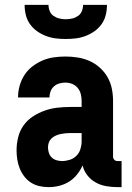

<svg xmlns="http://www.w3.org/2000/svg" viewBox="-20 -760 540 788"><path d="M181 8Q161 8 142.5 4Q124 0 108 -10Q92 -20 80 -35.5Q68 -51 61 -68.5Q54 -86 51 -105Q48 -124 48 -143Q48 -170 54.5 -196.5Q61 -223 76.5 -245Q92 -267 115 -282Q138 -297 163.5 -306Q189 -315 215.5 -318Q242 -321 269 -321H315V-346Q315 -360 311.5 -374Q308 -388 299 -399Q290 -410 276.5 -415.5Q263 -421 248 -421Q236 -421 223.5 -417.5Q211 -414 201.5 -405.5Q192 -397 187.5 -385Q183 -373 183 -360H54Q54 -384 60.5 -407.5Q67 -431 80 -451.5Q93 -472 112.5 -487Q132 -502 154 -511.5Q176 -521 200 -524.5Q224 -528 248 -528Q274 -528 299 -524Q324 -520 347 -510Q370 -500 389.5 -482.5Q409 -465 421.5 -443Q434 -421 439 -396Q444 -371 444 -346V-117Q444 -110 449 -104.5Q454 -99 462 -99H479V8H462Q439 8 416 4Q393 0 373 -11Q353 -22 338.5 -40.5Q324 -59 319 -81Q310 -61 296 -43.5Q282 -26 263.5 -14.5Q245 -3 223.5 2.5Q202 8 181 8ZM234 -99Q250 -99 266 -104Q282 -109 293.5 -120.5Q305 -132 310 -148Q315 -164 315 -180V-214H269Q259 -214 249 -213Q239 -212 229 -210Q219 -208 209 -203.5Q199 -199 191.5 -192Q184 -185 180.5 -175.5Q177 -166 177 -155Q177 -144 180.5 -133Q184 -122 192 -114Q200 -106 211.5 -102.5Q223 -99 234 -99ZM250 -600Q229 -600 208.5 -602.5Q188 -605 168.5 -612.5Q149 -620 132 -632Q115 -644 103 -661Q91 -678 86 -698.5Q81 -719 81 -740H179Q179 -727 184 -714.5Q189 -702 200 -694.5Q211 -687 224 -684Q237 -681 250 -681Q263 -681 276 -684Q289 -687 300 -694.5Q311 -702 316 -714.5Q321 -727 321 -740H419Q419 -719 414 -698.5Q409 -678 397 -661Q385 -644 368 -632Q351 -620 331.5 -612.5Q312 -605 291.5 -602.5Q271 -600 250 -600Z"/></svg>

Font: Iosevka SS18 Heavy
Style: Regular
Weight: 900
Monospace: yes
Designer: Belleve Invis
Foundry: Belleve Invis
Version: Version 25.1.1; ttfautohint (v1.8.4)